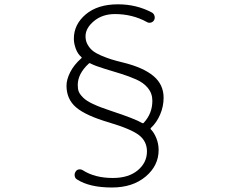

<svg xmlns="http://www.w3.org/2000/svg" viewBox="-20 -791 1040 867"><path d="M666 -734.4Q674.8 -729.5 677.7 -719.2Q680.7 -709 675.8 -700.2Q670.9 -691.4 661.1 -689Q651.4 -686.5 643.6 -691.4Q578.1 -727.5 499 -727.5Q442.4 -727.5 404.3 -695.8Q366.2 -664.1 366.2 -627Q366.2 -606.4 375.5 -589.8Q384.8 -573.2 398.4 -562Q412.1 -550.8 436 -540.5Q460 -530.3 481.4 -523.4Q502.9 -516.6 535.2 -508.8Q627 -486.3 672.9 -447.8Q718.8 -409.2 718.8 -349.6Q718.8 -310.5 703.1 -273.9Q687.5 -237.3 661.1 -212.9Q658.2 -210 661.1 -207Q675.8 -192.4 686 -167Q696.3 -141.6 696.3 -113.3Q696.3 -43 637.7 6.3Q579.1 55.7 485.4 55.7Q384.8 55.7 328.1 19.5Q319.3 14.6 317.4 3.9Q315.4 -6.8 321.3 -15.6Q326.2 -24.4 335.9 -25.9Q345.7 -27.3 353.5 -22.5Q408.2 12.7 489.3 12.7Q560.5 12.7 602.1 -22Q643.6 -56.6 643.6 -107.4Q643.6 -152.3 608.4 -180.2Q573.2 -208 471.7 -238.3Q368.2 -268.6 324.2 -305.7Q280.3 -342.8 280.3 -404.3Q280.3 -431.6 296.9 -464.8Q313.5 -498 347.7 -528.3Q350.6 -531.2 347.7 -533.2Q331.1 -546.9 322.3 -570.8Q313.5 -594.7 313.5 -616.2Q313.5 -680.7 367.2 -726.1Q420.9 -771.5 512.7 -771.5Q596.7 -771.5 666 -734.4ZM387.7 -504.9Q386.7 -505.9 384.8 -505.9Q382.8 -505.9 380.9 -503.9Q331.1 -458 331.1 -407.2Q331.1 -389.6 335.4 -377.9Q339.8 -366.2 354.5 -351.1Q369.1 -335.9 400.4 -321.3Q431.6 -306.6 482.4 -290Q588.9 -254.9 622.1 -235.4Q624 -234.4 625 -234.4Q627 -234.4 628.9 -236.3Q668 -278.3 668 -335.9Q668 -369.1 647.9 -393.6Q627.9 -418 594.2 -432.6Q560.5 -447.3 525.9 -458Q491.2 -468.8 450.7 -481Q410.2 -493.2 387.7 -504.9Z"/></svg>

Font: Gen Jyuu Gothic L Monospace Light
Style: Regular
Weight: 300
Designer: [Source Han Sans]
Ryoko NISHIZUKA  (kana & ideographs); Paul D. Hunt (Latin, Greek & Cyrillic); Wenlong ZHANG  (bopomofo
Version: Version 1.002.20150607